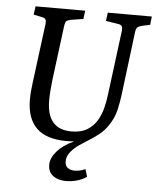

<svg xmlns="http://www.w3.org/2000/svg" viewBox="-54 -615 691 847"><g transform="rotate(5 292.0 -191.0)"><path d="M269 187Q235 187 212.5 170.5Q190 154 190 122Q190 92 216 62Q242 32 288 11V1L298 8Q288 10 277.5 10.5Q267 11 256 11Q167 11 123.5 -31.5Q80 -74 80 -158Q80 -174 81.5 -193Q83 -212 86 -234L120 -498Q121 -510 117 -516Q113 -522 102 -524L64 -532L69 -569H289L284 -532L228 -523Q215 -520 210 -516Q205 -512 202 -492L171 -249Q169 -231 167 -207Q165 -183 165 -161Q165 -97 192.5 -65Q220 -33 275 -33Q317 -33 344.5 -50Q372 -67 387.5 -93.5Q403 -120 410.5 -150.5Q418 -181 421 -207L458 -497Q459 -510 455 -515.5Q451 -521 441 -523L384 -532L389 -569H584L580 -532L543 -524Q529 -520 523.5 -514.5Q518 -509 516 -492L481 -211Q478 -186 469.5 -147Q461 -108 436 -73Q422 -52 401.5 -35Q381 -18 352 0Q337 9 315.5 23.5Q294 38 277.5 57.5Q261 77 261 100Q261 120 273 129Q285 138 303 138Q313 138 326 135.5Q339 133 351 127L361 160Q343 173 319 180Q295 187 269 187Z"/></g></svg>

Font: Rasa
Style: Italic
Weight: 400
Italic angle: -7.10001°
Designer: Anna Giedrys (Yrsa+Rasa design), David Brezina (Yrsa art-direction, Rasa art-direction, design)
Foundry: Rosetta Type Foundry
Version: Version 2.004